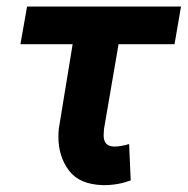

<svg xmlns="http://www.w3.org/2000/svg" viewBox="-20 -548 565 578"><path d="M524.9 -528.3H61.5L41.5 -415H198.7L157.2 -161.6C156.2 -152.8 155.8 -144 155.8 -135.7C155.8 -96.7 166.5 -63 187.5 -34.7C208.5 -6.8 242.2 7.8 288.6 9.3C290.5 9.3 292 9.3 293.9 9.3C321.8 9.3 348.6 4.4 373.5 -4.9L368.7 -114.3C351.6 -109.4 337.4 -106.9 326.7 -106.9C324.7 -106.9 322.8 -106.9 321.3 -106.9C301.8 -107.9 292 -119.1 292 -140.6L293 -159.2L336.9 -415H505.4Z"/></svg>

Font: Roboto
Style: Bold Italic
Weight: 700
Italic angle: -12°
Designer: Google
Version: Version 2.137; 2017